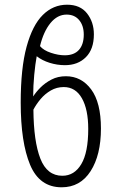

<svg xmlns="http://www.w3.org/2000/svg" viewBox="-20 -786 492 816"><path d="M242 10Q148 10 108 -85.5Q68 -181 68 -350Q68 -496 93 -587.5Q118 -679 162 -722.5Q206 -766 265 -766Q321 -766 350 -729Q379 -692 379 -640Q379 -577 345 -543Q311 -509 256 -509Q223 -509 191 -519Q159 -529 136 -547Q130 -515 125.5 -468Q121 -421 121 -376Q133 -395 152.5 -414.5Q172 -434 199 -448Q226 -462 260 -462Q326 -462 367.5 -406Q409 -350 409 -240Q409 -127 365 -58.5Q321 10 242 10ZM255 -551Q295 -551 315.5 -574Q336 -597 336 -639Q336 -677 316.5 -700.5Q297 -724 263 -724Q224 -724 194.5 -688Q165 -652 150 -590Q165 -572 196.5 -561.5Q228 -551 255 -551ZM245 -39Q296 -39 325.5 -88.5Q355 -138 355 -238Q355 -321 328 -368.5Q301 -416 251 -416Q221 -416 196 -401.5Q171 -387 152.5 -365Q134 -343 122 -320Q123 -185 151.5 -112Q180 -39 245 -39Z"/></svg>

Font: Noto Sans ExtraCondensed Light
Style: Regular
Weight: 300
Width: 2
Designer: Monotype Design Team
Foundry: Monotype Imaging Inc.
Version: Version 2.013; ttfautohint (v1.8.4.7-5d5b)